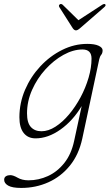

<svg xmlns="http://www.w3.org/2000/svg" viewBox="-58 -674 553 945"><path d="M347 8Q330 87 286 141.2Q242 195.5 180 223.2Q118 251 46.5 251Q2 251 -17.8 239.5Q-37.5 228 -37.5 211Q-37.5 199 -28.8 193.5Q-20 188 -7.5 188Q7 188 29 200.8Q51 213.5 82.5 213.5Q132 213.5 178 192.5Q224 171.5 258.5 128.2Q293 85 307 19L344 -152Q301 -80 239.8 -36.5Q178.5 7 117 7Q79.5 7 58.5 -19.5Q37.5 -46 37.5 -97Q37.5 -167 65.2 -231.8Q93 -296.5 140.5 -347.5Q188 -398.5 247.8 -428.2Q307.5 -458 371.5 -458Q408 -458 427.5 -448.8Q447 -439.5 447 -426.5Q447 -412.5 440.2 -404.2Q433.5 -396 430.5 -382.5ZM75 -116Q75 -69.5 94 -48.8Q113 -28 146 -28Q180 -28 215 -50.5Q250 -73 281.8 -110.8Q313.5 -148.5 338.5 -195.2Q363.5 -242 378 -291.5Q392.5 -341 392.5 -385.5Q392.5 -430.5 348 -430.5Q302.5 -430.5 254.5 -404Q206.5 -377.5 165.8 -332.8Q125 -288 100 -231.8Q75 -175.5 75 -116ZM337 -536Q324 -524.5 316 -524.5Q307 -524.5 299.5 -536L234 -639Q229 -648 237 -653Q243.5 -656.5 250.5 -650.5L328 -574.5L445 -650.5Q455 -656.5 459.5 -653Q465.5 -648 455.5 -639Z"/></svg>

Font: Fraunces 9pt SuperSoft Thin
Style: Italic
Weight: 100
Italic angle: -16°
Version: Version 1.000;[0bf87f6ff]